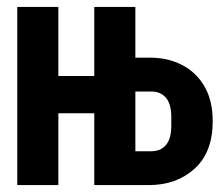

<svg xmlns="http://www.w3.org/2000/svg" viewBox="-20 -536 640 556"><path d="M30 -516H149V-316H253V-516H372V-369H415Q466 -369 507 -348Q548 -327 572 -286Q596 -245 596 -185Q596 -95 543.5 -47.5Q491 0 411 0H253V-208H149V0H30ZM418 -98Q445 -98 460.5 -116Q476 -134.1 476 -172V-197Q476 -234.9 460.5 -253Q445 -271 418 -271H372V-98Z"/></svg>

Font: Lilex
Style: Regular
Weight: 400
Monospace: yes
Designer: Mike Abbink, Paul van der Laan, Pieter van Rosmalen, Mikhael Khrustik
Foundry: Mikhael Khrustik
Version: Version 2.510